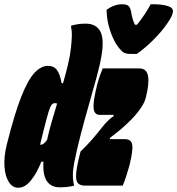

<svg xmlns="http://www.w3.org/2000/svg" viewBox="-53 -871 831 901"><path d="M589 -618H558Q538 -618 526 -625.5Q514 -633 495 -660Q476 -689 462 -733Q448 -777 447 -825Q465 -838 483 -844.5Q501 -851 521 -851Q541 -851 550 -843Q559 -835 563 -812Q565 -798 569 -784Q573 -770 580 -755H590Q610 -780 626.5 -805Q643 -830 654 -851H669Q709 -851 736 -842Q763 -833 758 -812Q754 -795 741.5 -775.5Q729 -756 715 -738Q690 -706 656 -673.5Q622 -641 589 -618ZM172 -562Q200 -562 214.5 -542Q229 -522 236 -481H243Q256 -526 266 -568Q276 -610 280 -646Q283 -675 284 -699Q285 -723 280 -750Q292 -754 309.5 -757Q327 -760 349 -760Q397 -760 417 -725Q437 -690 423 -608Q416 -566 400 -507.5Q384 -449 364.5 -381Q345 -313 326.5 -242.5Q308 -172 295 -106Q283 -45 295 0Q268 8 227 8Q187 8 167 -21Q147 -50 151 -112H141Q119 -57 91.5 -23.5Q64 10 33 10Q5 10 -12 -17.5Q-29 -45 -32 -90Q-35 -135 -22 -189L-20 -197Q16 -340 47.5 -419Q79 -498 109.5 -530Q140 -562 172 -562ZM429 -550H600Q635 -550 641.5 -515.5Q648 -481 632 -416L630 -408Q623 -383 595.5 -347Q568 -311 515 -265Q502 -254 489.5 -244.5Q477 -235 463 -224V-218H533Q563 -218 567.5 -192Q572 -166 554 -93Q547 -68 539 -43.5Q531 -19 523 0H345Q325 0 314 -10Q303 -20 304 -49Q305 -78 319 -136L325 -160Q358 -192 380.5 -218Q403 -244 429 -277Q439 -290 452 -303Q465 -316 480 -326V-332H414Q400 -332 392 -343.5Q384 -355 386.5 -386Q389 -417 403 -474Q409 -497 415.5 -515.5Q422 -534 429 -550ZM135 -192H140Q145 -192 152 -197Q159 -202 168 -215Q177 -256 189.5 -299Q202 -342 215 -385Q210 -387 204 -387Q196 -387 189.5 -379.5Q183 -372 175 -346.5Q167 -321 154 -268L152 -261Q148 -242 143 -224Q138 -206 135 -192Z"/></svg>

Font: Recursive Mn Csl St XBk
Style: Italic
Weight: 1000
Italic angle: -15°
Monospace: yes
Version: Version 1.079;hotconv 1.0.112;makeotfexe 2.5.65598; ttfautoh